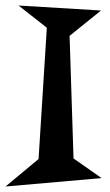

<svg xmlns="http://www.w3.org/2000/svg" viewBox="-36 -660 395 692"><path d="M214.8 -530.8 229 -88.9 330.1 -18.1 -16.1 12.2 103 -86.9 132.8 -560.1 30.8 -640.1 328.1 -622.1Z"/></svg>

Font: Risque
Style: Regular
Weight: 400
Designer: Astigmatic (AOETI)
Foundry: Astigmatic (AOETI)
Version: Version 1.000